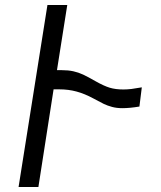

<svg xmlns="http://www.w3.org/2000/svg" viewBox="-20 -745 640 765"><path d="M169 -725H248L207 -465.5H225.5Q252 -465.5 272.2 -461Q292.5 -456.5 311.2 -447.8Q330 -439 360.5 -421.5Q394 -402.5 417.2 -395.5Q440.5 -388.5 471.5 -388.5Q487.5 -388.5 503.8 -390.5Q520 -392.5 545 -397L535.5 -320.5Q496.5 -314 467.5 -314Q445 -314 426.5 -319Q408 -324 393.5 -331Q379 -338 352.5 -352.5Q317.5 -371.5 285.2 -380.2Q253 -389 216.5 -389H193.5L133 0H54Z"/></svg>

Font: JuliaMono Light
Style: Italic
Weight: 300
Italic angle: -9°
Monospace: yes
Designer: cormullion
Foundry: corm
Version: Version 0.054; ttfautohint (v1.8.4)